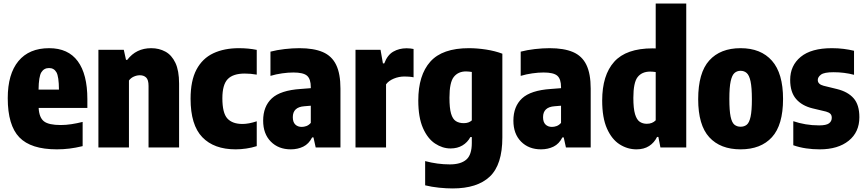

<svg xmlns="http://www.w3.org/2000/svg" viewBox="-20 -828 4858 1078"><path d="M299 10.5Q153.5 10.5 88.5 -57Q23.5 -124.5 23.5 -277Q23.5 -412.5 83.5 -485Q143.5 -557.5 256 -557.5Q362.5 -557.5 416.5 -484.5Q470.5 -411.5 470.5 -271.5V-222H197Q200 -167.5 226.8 -146.8Q253.5 -126 321 -126Q350.5 -126 381.2 -130.8Q412 -135.5 444 -143.5V-7.5Q404.5 2 370.2 6.2Q336 10.5 299 10.5ZM255.5 -446Q227 -446 212.2 -422.2Q197.5 -398.5 196.5 -325H311Q310.5 -398.5 296.8 -422.2Q283 -446 255.5 -446Z M532.5 0V-548.5H675L687.5 -492H694.5Q744.5 -557.5 829 -557.5Q873 -557.5 908.5 -538.2Q944 -519 964.8 -475.2Q985.5 -431.5 985.5 -358.5V0H814V-345.5Q814 -380 800.5 -392.8Q787 -405.5 765.5 -405.5Q748.5 -405.5 731.5 -398Q714.5 -390.5 704 -376V0Z M1303 10.5Q1181.5 10.5 1115.8 -57.8Q1050 -126 1050 -273.5Q1050 -375 1083.2 -437.5Q1116.5 -500 1177.5 -528.8Q1238.5 -557.5 1321.5 -557.5Q1374.5 -557.5 1421.5 -548V-409Q1387.5 -415 1354.5 -415Q1288.5 -415 1258.5 -383.8Q1228.5 -352.5 1228.5 -276.5Q1228.5 -193.5 1256.5 -162.8Q1284.5 -132 1341.5 -132Q1376 -132 1421.5 -147V-7.5Q1393.5 1.5 1362.5 6Q1331.5 10.5 1303 10.5Z M1612.5 10.5Q1543.5 10.5 1500.5 -33Q1457.5 -76.5 1457.5 -150.5Q1457.5 -230.5 1506.2 -275.8Q1555 -321 1668 -328.5L1725 -333V-338.5Q1725 -384.5 1704 -402.8Q1683 -421 1627 -421Q1598 -421 1564 -416.2Q1530 -411.5 1498.5 -402V-538Q1534.5 -547.5 1578 -552.5Q1621.5 -557.5 1661 -557.5Q1741 -557.5 1792 -535.8Q1843 -514 1867.2 -464.2Q1891.5 -414.5 1891.5 -330.5V0H1752.5L1740 -56.5H1732.5Q1714 -20 1682.8 -4.8Q1651.5 10.5 1612.5 10.5ZM1624 -170Q1624 -142.5 1637.8 -129Q1651.5 -115.5 1674 -115.5Q1686.5 -115.5 1700 -120.2Q1713.5 -125 1725 -138V-234.5L1689 -231.5Q1624 -227 1624 -170Z M1976 0V-548.5H2116.5L2130 -472H2137.5Q2155 -519 2188 -538Q2221 -557 2263 -557Q2273.5 -557 2284 -555.8Q2294.5 -554.5 2302 -553V-394Q2290 -396.5 2276.5 -397.5Q2263 -398.5 2251.5 -398.5Q2219.5 -398.5 2190.8 -386.5Q2162 -374.5 2147.5 -354.5V0Z M2521 230Q2486.5 230 2445 225.8Q2403.5 221.5 2367 212.5V76.5Q2436.5 95 2505.5 95Q2567 95 2598 68.2Q2629 41.5 2629 -25.5V-58.5H2621Q2605 -28.5 2576.5 -11.5Q2548 5.5 2509.5 5.5Q2464.5 5.5 2422.8 -22Q2381 -49.5 2354.8 -109Q2328.5 -168.5 2328.5 -264Q2328.5 -406 2396 -481.8Q2463.5 -557.5 2612.5 -557.5Q2659 -557.5 2709.2 -549.8Q2759.5 -542 2800.5 -526.5V-56Q2800.5 96.5 2730.2 163.2Q2660 230 2521 230ZM2584 -136.5Q2612 -136.5 2629 -152V-424Q2622 -425 2613.2 -426Q2604.5 -427 2596.5 -427Q2552.5 -427 2528 -396.2Q2503.5 -365.5 2503.5 -279.5Q2503.5 -221 2512.5 -190.2Q2521.5 -159.5 2539.5 -148Q2557.5 -136.5 2584 -136.5Z M3017.5 10.5Q2948.5 10.5 2905.5 -33Q2862.5 -76.5 2862.5 -150.5Q2862.5 -230.5 2911.2 -275.8Q2960 -321 3073 -328.5L3130 -333V-338.5Q3130 -384.5 3109 -402.8Q3088 -421 3032 -421Q3003 -421 2969 -416.2Q2935 -411.5 2903.5 -402V-538Q2939.5 -547.5 2983 -552.5Q3026.5 -557.5 3066 -557.5Q3146 -557.5 3197 -535.8Q3248 -514 3272.2 -464.2Q3296.5 -414.5 3296.5 -330.5V0H3157.5L3145 -56.5H3137.5Q3119 -20 3087.8 -4.8Q3056.5 10.5 3017.5 10.5ZM3029 -170Q3029 -142.5 3042.8 -129Q3056.5 -115.5 3079 -115.5Q3091.5 -115.5 3105 -120.2Q3118.5 -125 3130 -138V-234.5L3094 -231.5Q3029 -227 3029 -170Z M3553.5 10.5Q3503 10.5 3459 -17.5Q3415 -45.5 3388 -106Q3361 -166.5 3361 -263.5Q3361 -406 3428.5 -481.2Q3496 -556.5 3644.5 -556.5Q3652 -556.5 3661.5 -556V-808H3833V0H3688L3676.5 -59H3669Q3653.5 -27 3624.5 -8.2Q3595.5 10.5 3553.5 10.5ZM3611.5 -133Q3642.5 -133 3661.5 -152.5V-423.5Q3643.5 -426 3630.5 -426Q3584 -426 3560 -395.2Q3536 -364.5 3536 -278.5Q3536 -218.5 3545.5 -187Q3555 -155.5 3572 -144.2Q3589 -133 3611.5 -133Z M4138 10.5Q4024.5 10.5 3962.2 -57.5Q3900 -125.5 3900 -271Q3900 -419.5 3962.2 -488.5Q4024.5 -557.5 4138 -557.5Q4252 -557.5 4314.2 -487Q4376.5 -416.5 4376.5 -272.5Q4376.5 -126 4314.2 -57.8Q4252 10.5 4138 10.5ZM4138 -116.5Q4159 -116.5 4173 -128Q4187 -139.5 4194.2 -172.8Q4201.5 -206 4201.5 -270.5Q4201.5 -337 4194 -371.5Q4186.5 -406 4172.2 -418.2Q4158 -430.5 4138 -430.5Q4118 -430.5 4104 -418.2Q4090 -406 4082.5 -372.2Q4075 -338.5 4075 -273Q4075 -207 4082 -173.5Q4089 -140 4103.2 -128.2Q4117.5 -116.5 4138 -116.5Z M4582.5 10.5Q4542.5 10.5 4505.5 5Q4468.5 -0.5 4434 -12.5V-147.5Q4466.5 -136.5 4503.2 -130.2Q4540 -124 4579 -124Q4619 -124 4634.5 -135.5Q4650 -147 4650 -166.5Q4650 -181.5 4642 -189.2Q4634 -197 4618 -201.5L4542.5 -219.5Q4482.5 -234 4449.5 -272.5Q4416.5 -311 4416.5 -379.5Q4416.5 -460 4475.8 -508.8Q4535 -557.5 4650.5 -557.5Q4686 -557.5 4717 -553.5Q4748 -549.5 4775 -543V-408Q4720.5 -422.5 4660 -422.5Q4607.5 -422.5 4589.5 -409Q4571.5 -395.5 4571.5 -379Q4571.5 -355 4604 -346.5L4679.5 -328Q4740.5 -313 4772.8 -276.2Q4805 -239.5 4805 -170Q4805 -86 4745 -37.8Q4685 10.5 4582.5 10.5Z"/></svg>

Font: Encode Sans Condensed Condensed ExtraBold
Style: Regular
Weight: 800
Width: 3
Designer: Multiple Designers
Foundry: Impallari Type
Version: Version 3.000; ttfautohint (v1.8.3) -l 8 -r 50 -G 200 -x 14 